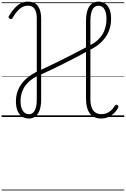

<svg xmlns="http://www.w3.org/2000/svg" viewBox="-20 -1447 1557 2375"><path d="M338 19Q288 19 251.5 -6.5Q215 -32 196 -79.5Q177 -127 177 -193Q177 -252 193 -304Q209 -356 241 -402Q273 -448 321.5 -487.5Q370 -527 435 -561V-1217Q435 -1296 408.5 -1336.5Q382 -1377 325 -1377Q291 -1377 259.5 -1361.5Q228 -1346 197 -1312Q166 -1278 133 -1222Q128 -1213 119.5 -1211Q111 -1209 101 -1216Q88 -1222 86.5 -1231Q85 -1240 91 -1250Q126 -1309 163 -1348.5Q200 -1388 240.5 -1407.5Q281 -1427 326 -1427Q408 -1427 448.5 -1373Q489 -1319 489 -1217V-584Q586 -629 679 -674.5Q772 -720 862.5 -766.5Q953 -813 1044 -861V-1187Q1044 -1265 1061.5 -1318.5Q1079 -1372 1113 -1399.5Q1147 -1427 1197 -1427Q1247 -1427 1282 -1402Q1317 -1377 1335.5 -1330Q1354 -1283 1354 -1215Q1354 -1152 1338 -1096.5Q1322 -1041 1289.5 -993Q1257 -945 1209 -904.5Q1161 -864 1098 -833V-229Q1098 -164 1113 -120.5Q1128 -77 1159 -56Q1190 -35 1237 -35Q1269 -35 1298.5 -46.5Q1328 -58 1353.5 -80.5Q1379 -103 1398 -135Q1407 -149 1415.5 -151Q1424 -153 1435 -146Q1444 -139 1444.5 -129.5Q1445 -120 1437 -107Q1416 -69 1383.5 -40.5Q1351 -12 1312.5 3.5Q1274 19 1231 19Q1184 19 1149 2.5Q1114 -14 1090.5 -45.5Q1067 -77 1055.5 -123Q1044 -169 1044 -228V-804Q986 -772 917 -736Q848 -700 774.5 -663Q701 -626 628 -591Q555 -556 489 -527V-213Q489 -140 471.5 -88Q454 -36 420 -8.5Q386 19 338 19ZM338 -34Q385 -34 410 -81Q435 -128 435 -214V-504Q384 -477 346.5 -445Q309 -413 284 -374.5Q259 -336 246.5 -291.5Q234 -247 234 -195Q234 -120 262 -77Q290 -34 338 -34ZM1098 -890Q1147 -914 1184 -947Q1221 -980 1246.5 -1021Q1272 -1062 1284.5 -1110Q1297 -1158 1297 -1213Q1297 -1291 1271.5 -1333.5Q1246 -1376 1197 -1376Q1147 -1376 1122.5 -1326.5Q1098 -1277 1098 -1182ZM0 898H1517V908H0ZM0 -20H1517V0H0ZM0 -505H1517V-500H0ZM0 -1418H1517V-1408H0Z"/></svg>

Font: Playwrite FR Trad Guides
Style: Regular
Weight: 400
Designer: Veronika Burian, José Scaglione
Foundry: TypeTogether
Version: Version 1.003